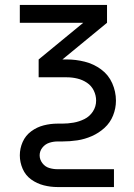

<svg xmlns="http://www.w3.org/2000/svg" viewBox="-20 -550 540 775"><path d="M212 205Q184 205 156.5 198Q129 191 106 174.5Q83 158 71.5 131.5Q60 105 60 77Q60 49 71.5 23Q83 -3 106 -20Q129 -37 156.5 -44Q184 -51 212 -51H231Q254 -51 277 -55Q300 -59 321 -69.5Q342 -80 355 -100Q368 -120 368 -144Q368 -165 358.5 -184.5Q349 -204 331 -216Q313 -228 292 -233Q271 -238 250 -238H136V-310L316 -458H60V-530H412V-458L232 -310H250Q286 -310 322 -301Q358 -292 388 -270Q418 -248 433 -214Q448 -180 448 -144V-143Q448 -113 436.5 -84Q425 -55 402 -34Q379 -13 350.5 -0.5Q322 12 292 16.5Q262 21 231 21H212Q195 21 178.5 26.5Q162 32 151 46Q140 60 140 77Q140 94 151 108.5Q162 123 178.5 128Q195 133 212 133H440V205Z"/></svg>

Font: Iosevka SS08
Style: Regular
Weight: 400
Monospace: yes
Designer: Belleve Invis
Foundry: Belleve Invis
Version: 2.1.0; ttfautohint (v1.8.2)